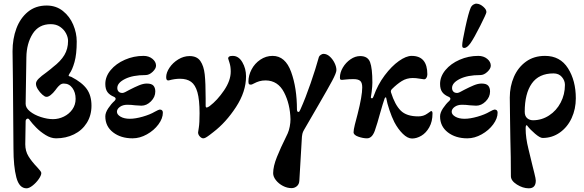

<svg xmlns="http://www.w3.org/2000/svg" viewBox="-20 -736 3165 1041"><path d="M53 69Q53 -23 50 -305Q48 -427 48 -458Q48 -526 69 -582Q90 -638 131.5 -672Q173 -706 233 -706Q284 -706 321 -676.5Q358 -647 377 -602Q396 -557 396 -511Q396 -442 384 -399.5Q372 -357 357 -337Q355 -334 353.5 -330.5Q352 -327 352 -325Q353 -323 358 -322Q363 -321 367 -319Q425 -289 450.5 -253.5Q476 -218 476 -163Q476 -110 450.5 -69.5Q425 -29 381 -7.5Q337 14 284 14Q256 14 227 -4Q198 -22 176 -44.5Q154 -67 144 -81Q137 -93 131 -93Q126 -93 122.5 -89Q119 -85 119 -79L117 46Q117 83 134.5 111.5Q152 140 181 170Q190 180 197 188.5Q204 197 204 202Q204 215 190 235Q176 255 157 270Q138 285 124 285Q84 285 68.5 225.5Q53 166 53 69ZM390 -200Q390 -235 372.5 -259Q355 -283 326 -283Q314 -283 305 -275.5Q296 -268 289 -259Q282 -250 280 -247Q268 -231 254.5 -220.5Q241 -210 231 -211Q223 -211 209.5 -223Q196 -235 185.5 -251.5Q175 -268 175 -282Q175 -295 189.5 -309.5Q204 -324 231 -343Q261 -366 267 -372Q309 -404 329 -437.5Q349 -471 349 -514Q349 -534 338 -555Q327 -576 306 -590.5Q285 -605 255 -605Q190 -605 157 -552.5Q124 -500 123 -425L119 -173Q119 -151 142.5 -132Q166 -113 201.5 -101.5Q237 -90 267 -90Q298 -90 326.5 -104Q355 -118 372.5 -143Q390 -168 390 -200Z M551 -105Q551 -125 567 -149Q583 -173 601 -189Q607 -195 607 -200Q607 -207 598 -211Q574 -221 562.5 -237Q551 -253 551 -281Q551 -321 580 -356Q609 -391 657 -412Q705 -433 758 -433Q787 -433 806.5 -417Q826 -401 826 -380Q826 -364 807.5 -346.5Q789 -329 769 -329Q700 -329 658 -308Q616 -287 616 -259Q616 -247 623 -239.5Q630 -232 644 -232Q653 -232 682 -249Q711 -264 734 -273.5Q757 -283 776 -283Q802 -283 812 -271.5Q822 -260 822 -240Q822 -210 798.5 -186.5Q775 -163 747 -163Q739 -163 713 -165Q691 -168 670 -168Q646 -168 630 -156.5Q614 -145 614 -130Q614 -115 633.5 -103.5Q653 -92 684 -92Q714 -92 754 -103.5Q794 -115 819 -130Q841 -142 846 -142Q863 -142 863 -125Q863 -94 839 -61.5Q815 -29 776.5 -7.5Q738 14 699 14Q635 14 593 -18.5Q551 -51 551 -105Z M1054 -18Q1054 -20 1058 -44.5Q1062 -69 1062 -122Q1062 -195 1050.5 -235.5Q1039 -276 1016 -292.5Q993 -309 956 -309Q927 -309 895 -300H891Q881 -300 881 -318Q881 -342 899 -369Q917 -396 946.5 -414Q976 -432 1008 -432Q1048 -432 1066.5 -405Q1085 -378 1090 -332.5Q1095 -287 1095 -202V-164Q1095 -153 1100 -153Q1106 -153 1117 -161Q1158 -192 1194.5 -245.5Q1231 -299 1231 -348Q1231 -375 1224.5 -395Q1218 -415 1217 -419Q1217 -426 1222.5 -429.5Q1228 -433 1242 -433Q1274 -433 1294 -398.5Q1314 -364 1314 -322Q1314 -239 1259.5 -155.5Q1205 -72 1137 -20Q1131 -15 1117 -4.5Q1103 6 1095.5 10Q1088 14 1082 14Q1073 14 1063.5 4Q1054 -6 1054 -18Z M1461 203Q1461 166 1481.5 115Q1502 64 1531 6L1540 -13Q1547 -29 1551 -50Q1555 -71 1555 -89Q1553 -172 1520 -235.5Q1487 -299 1421 -300Q1401 -300 1386 -295.5Q1371 -291 1358 -284Q1345 -277 1341 -277Q1333 -277 1330 -280Q1327 -283 1327 -294Q1327 -327 1344 -359.5Q1361 -392 1391.5 -412.5Q1422 -433 1458 -433Q1527 -433 1558.5 -346Q1590 -259 1590 -142Q1590 -137 1592 -133Q1594 -129 1597 -129Q1601 -129 1603 -131.5Q1605 -134 1609 -143Q1636 -203 1664 -284Q1692 -365 1709 -427Q1711 -433 1719 -438.5Q1727 -444 1734 -444Q1752 -444 1768 -429.5Q1784 -415 1794 -394.5Q1804 -374 1804 -356Q1804 -341 1781 -298Q1758 -255 1708 -169Q1651 -72 1628 -31Q1622 -21 1619.5 -10.5Q1617 0 1617 5L1603 244Q1602 263 1589.5 273.5Q1577 284 1561 284Q1537 284 1514 272Q1491 260 1476 241Q1461 222 1461 203Z M2118 -74Q2104 -102 2091.5 -139Q2079 -176 2074 -205Q2074 -208 2071 -208Q2069 -208 2067.5 -206Q2066 -204 2065 -201Q2057 -179 2040 -119Q2025 -64 2016 -39Q2001 14 1970 14Q1948 14 1922.5 5Q1897 -4 1897 -19Q1897 -32 1904 -60.5Q1911 -89 1919 -118Q1944 -216 1944 -262Q1944 -288 1933 -297.5Q1922 -307 1897 -307Q1871 -307 1855.5 -305Q1840 -303 1835 -303Q1828 -303 1825.5 -305Q1823 -307 1823 -316Q1823 -343 1839 -370Q1855 -397 1880.5 -414.5Q1906 -432 1933 -432Q1974 -432 1986.5 -399Q1999 -366 1999 -288Q1999 -269 1995 -237Q1993 -228 1991 -210Q1990 -207 1992 -205Q1994 -203 1996 -203H1997Q2002 -203 2006 -215Q2028 -277 2065.5 -327Q2103 -377 2142.5 -405Q2182 -433 2212 -433Q2297 -433 2297 -333Q2297 -322 2292 -314Q2287 -306 2279 -306Q2274 -306 2255 -309.5Q2236 -313 2218 -313Q2185 -313 2158.5 -296.5Q2132 -280 2105 -253Q2097 -245 2100 -235Q2121 -168 2152.5 -136.5Q2184 -105 2248 -105Q2276 -105 2296 -119.5Q2316 -134 2317 -134Q2325 -134 2325 -121Q2325 -77 2307.5 -46Q2290 -15 2264.5 0Q2239 15 2214 15Q2190 15 2164 -10.5Q2138 -36 2118 -74Z M2366 0ZM2366 -105Q2366 -125 2382 -149Q2398 -173 2416 -189Q2422 -195 2422 -200Q2422 -207 2413 -211Q2389 -221 2377.5 -237Q2366 -253 2366 -281Q2366 -321 2395 -356Q2424 -391 2472 -412Q2520 -433 2573 -433Q2602 -433 2621.5 -417Q2641 -401 2641 -380Q2641 -364 2622.5 -346.5Q2604 -329 2584 -329Q2515 -329 2473 -308Q2431 -287 2431 -259Q2431 -247 2438 -239.5Q2445 -232 2459 -232Q2468 -232 2497 -249Q2526 -264 2549 -273.5Q2572 -283 2591 -283Q2617 -283 2627 -271.5Q2637 -260 2637 -240Q2637 -210 2613.5 -186.5Q2590 -163 2562 -163Q2554 -163 2528 -165Q2506 -168 2485 -168Q2461 -168 2445 -156.5Q2429 -145 2429 -130Q2429 -115 2448.5 -103.5Q2468 -92 2499 -92Q2529 -92 2569 -103.5Q2609 -115 2634 -130Q2656 -142 2661 -142Q2678 -142 2678 -125Q2678 -94 2654 -61.5Q2630 -29 2591.5 -7.5Q2553 14 2514 14Q2450 14 2408 -18.5Q2366 -51 2366 -105ZM2486 -491Q2486 -509 2503 -587.5Q2520 -666 2532 -694Q2537 -705 2546.5 -711Q2556 -717 2565 -716Q2583 -715 2601 -699Q2619 -683 2617 -669Q2616 -660 2583.5 -595.5Q2551 -531 2531 -502Q2512 -476 2498 -476Q2490 -476 2488 -479.5Q2486 -483 2486 -491Z M2750 219Q2750 115 2747 14Q2747 -19 2745.5 -85.5Q2744 -152 2744 -207Q2744 -268 2766.5 -319.5Q2789 -371 2832 -402Q2875 -433 2935 -433Q3017 -433 3059.5 -366Q3102 -299 3102 -203Q3102 -145 3079.5 -96Q3057 -47 3015.5 -17.5Q2974 12 2922 12Q2908 12 2881 -11Q2854 -34 2839 -54Q2838 -57 2835 -57Q2830 -57 2830 -38Q2830 11 2845 71L2867 162Q2869 170 2877 202Q2885 234 2885 243Q2885 285 2847 285Q2815 285 2782.5 264.5Q2750 244 2750 219ZM3043 -276Q3043 -299 3026.5 -318.5Q3010 -338 2981 -338Q2902 -338 2863.5 -283.5Q2825 -229 2825 -130Q2825 -107 2838 -95.5Q2851 -84 2870 -84Q2917 -84 2957 -110Q2997 -136 3020 -180Q3043 -224 3043 -276Z"/></svg>

Font: EB Garamond
Style: Bold
Weight: 700
Designer: Georg Duffner and Octavio Pardo
Foundry: Georg Duffner
Version: Version 1.000; ttfautohint (v1.6)